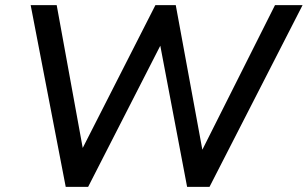

<svg xmlns="http://www.w3.org/2000/svg" viewBox="-20 -725 1194 745"><path d="M235 0 99 -705H200L311 -96H273L583 -705H662L774 -96H741L1047 -705H1154L793 0H706L596 -579H618L322 0Z"/></svg>

Font: Nunito Sans 12pt SemiBold
Style: Italic
Weight: 600
Italic angle: -9°
Designer: Vernon Adams
Foundry: Vernon Adams
Version: Version 3.101;gftools[0.9.27]